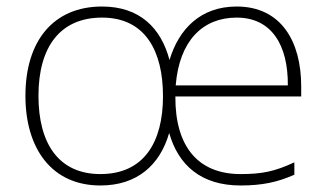

<svg xmlns="http://www.w3.org/2000/svg" viewBox="-20 -559 1003 589"><path d="M706 -539C596 -539 529 -471 500 -375C474 -473 409 -539 293 -539C145 -539 58 -435 58 -265C58 -104 138 10 288 10C402 10 471 -54 499 -151C527 -53 596 10 718 10C784 10 831 0 883 -23V-61C823 -33 784 -25 718 -25C588 -25 517 -109 518 -263H904V-294C904 -434 841 -539 706 -539ZM706 -505C813 -505 864 -421 863 -297H519C530 -433 601 -505 706 -505ZM293 -505C426 -505 480 -402 480 -264C480 -122 421 -25 288 -25C159 -25 98 -120 98 -265C98 -417 166 -505 293 -505Z"/></svg>

Font: Noto Sans Sinhala UI ExtraLight
Style: Regular
Weight: 200
Designer: Jelle Bosma - Monotype Design Team
Foundry: Monotype Imaging Inc.
Version: Version 2.006